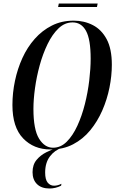

<svg xmlns="http://www.w3.org/2000/svg" viewBox="-20 -843 671 1097"><path d="M269 11Q173 11 112 -52.5Q51 -116 51 -243Q51 -312 65.5 -381Q80 -450 108 -511.5Q136 -573 178.5 -621Q221 -669 276.5 -697Q332 -725 401 -725Q461 -725 510.5 -699.5Q560 -674 589.5 -619Q619 -564 619 -473Q619 -410 605.5 -342.5Q592 -275 564.5 -212Q537 -149 495.5 -98.5Q454 -48 397.5 -18.5Q341 11 269 11ZM283 1Q327 1 361.5 -33.5Q396 -68 422 -124.5Q448 -181 465 -248.5Q482 -316 490 -384Q498 -452 498 -508Q498 -618 471.5 -666.5Q445 -715 395 -715Q350 -715 314.5 -681Q279 -647 252 -591.5Q225 -536 207 -470.5Q189 -405 180 -339.5Q171 -274 171 -221Q171 -103 203 -51Q235 1 283 1ZM263 234Q217 234 191.5 209Q166 184 166 141Q166 98 189 70.5Q212 43 245.5 26.5Q279 10 310 0H336Q292 15 265 51Q238 87 238 143Q238 183 252.5 200.5Q267 218 289 218Q310 218 331 207L329 218Q297 234 263 234ZM312 -803 316 -823H538L534 -803Z"/></svg>

Font: Noto Serif Display ExtraCondensed SemiBold
Style: Italic
Weight: 600
Width: 2
Italic angle: -12°
Designer: Monotype Design Team
Foundry: Monotype Imaging Inc.
Version: Version 2.009